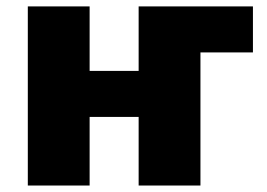

<svg xmlns="http://www.w3.org/2000/svg" viewBox="-20 -573 825 593"><path d="M761.2 -553.2V-411.1H599.1V0H408.2V-211.9H256.8V0H65.9V-553.2H256.8V-354H408.2V-553.2Z"/></svg>

Font: Open Sans ExtBd
Style: Bold
Weight: 800
Foundry: Ascender Corporation
Version: Version 1.10